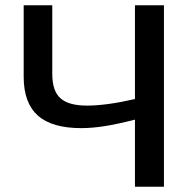

<svg xmlns="http://www.w3.org/2000/svg" viewBox="-20 -708 719 728"><path d="M491.7 0V-254.4Q422.9 -236.8 375.5 -229.5Q328.1 -222.2 288.1 -222.2Q176.8 -222.2 123.3 -270Q69.8 -317.9 69.8 -416.5V-688H178.2V-428.2Q178.2 -362.3 209.7 -335Q241.2 -307.6 309.1 -307.6Q383.8 -307.6 491.7 -332.5V-688H601.6V0Z"/></svg>

Font: Arimo Medium
Style: Regular
Weight: 500
Designer: Steve Matteson
Foundry: Monotype Imaging Inc.
Version: Version 1.33